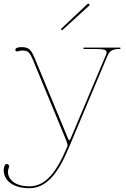

<svg xmlns="http://www.w3.org/2000/svg" viewBox="-80 -777 680 1037"><path d="M371 -520V-512.5H421C474.5 -512.5 496 -510.5 496 -494.5C496 -490 494 -485 491.5 -478.5L304 -35C299.5 -24.5 298 -20 294.5 -20C291 -20 289.5 -24 285 -34.5L113.5 -448C90.5 -504 81 -522.5 37 -522.5C27.5 -522.5 3 -521.5 3 -508.5C3 -502 6.5 -499 12.5 -499C13.5 -499 15 -499.5 16 -500C25 -503 32.5 -504 39.5 -504C72 -504 80 -497 101.5 -445L277.5 -19C280.5 -11.5 285 2 285 9C285 10.5 285 11.5 284.5 12.5L281.5 19C227.5 147.5 169 229.5 78 229.5C9 229.5 -37 198 -37 150.5C-37 142.5 -35 134.5 -31.5 126C-31 124.5 -30.5 122.5 -30.5 121C-30.5 116.5 -33.5 112 -38.5 110C-40.5 109 -42 109 -44 109C-48.5 109 -52.5 111.5 -54.5 116.5C-58 125 -60 133.5 -60 142C-60 200.5 -5 239.5 77.5 239.5C174.5 239.5 235.5 154.5 291 22.5L500.5 -475.5C511 -502 529.5 -512.5 564.5 -512.5H570V-520ZM248.5 -620 255.5 -613 402 -747C405 -750 402.5 -754 401 -755.5C399.5 -757 395.5 -758.5 392.5 -755.5Z"/></svg>

Font: Znikomit
Style: Regular
Weight: 100
Designer: gluk
Foundry: gluk
Version: Version 0.55